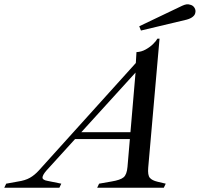

<svg xmlns="http://www.w3.org/2000/svg" viewBox="-102 -879 935 899"><path d="M-82 0 -73 -19 -18 -29Q16 -34 38 -46.5Q60 -59 80 -81L534 -584L537 -635Q560 -636 580.5 -647.5Q601 -659 615.5 -673.5Q630 -688 635 -698H645L592 -94Q589 -59 599.5 -46.5Q610 -34 636 -28L674 -19L665 0H353L362 -19L419 -29Q462 -36 477 -49Q492 -62 495 -98L534 -555H547L115 -80Q97 -59 97 -47.5Q97 -36 121 -32L185 -19L176 0ZM239 -228 260 -260H550L534 -228ZM558 -736 550 -756 751 -852Q762 -857 770.5 -858.5Q779 -860 788 -857Q802 -854 809 -842Q816 -830 812 -817Q810 -808 800 -800Q790 -792 772 -787Z"/></svg>

Font: Ibarra Real Nova Medium
Style: Italic
Weight: 500
Italic angle: -22°
Designer: Jose Maria Ribagorda & Octavio Pardo
Foundry: Octavio Pardo
Version: Version 2.000